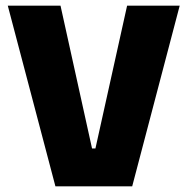

<svg xmlns="http://www.w3.org/2000/svg" viewBox="-20 -659 663 679"><path d="M176 0 7.5 -639H194L305.5 -134H317.5L429.5 -639H615.5L447.5 0Z"/></svg>

Font: Anek Bangla Medium ExtraBold
Style: Regular
Weight: 800
Version: Version 1.003